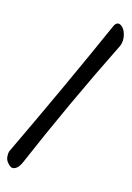

<svg xmlns="http://www.w3.org/2000/svg" viewBox="-158 -749 665 968"><g transform="rotate(15 174.0 -265.5)"><path d="M314 -667Q327.1 -694.8 348.6 -682.6Q368.2 -670.9 376.5 -639.2Q384.3 -608.4 374 -582Q200.2 -231.9 49.8 119.1Q38.1 142.6 23.7 150.6Q9.3 158.7 -1.5 152.3Q-12.2 146 -21.2 134Q-30.3 122.1 -31.7 105.7Q-33.2 89.4 -28.8 77.1Q158.7 -316.9 314 -667Z"/></g></svg>

Font: Florida Vibes
Style: Regular
Weight: 400
Italic angle: -30°
Designer: Turbologo.com
Foundry: Turbologo.com
Version: Version 1.000;hotconv 1.0.109;makeotfexe 2.5.65596